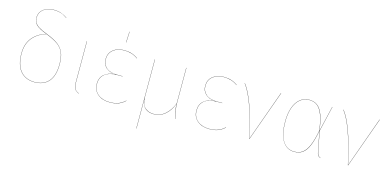

<svg xmlns="http://www.w3.org/2000/svg" viewBox="-81 -1221 3866 1899"><g transform="rotate(15 1852.0 -271.5)"><path d="M474 -227Q474 -108 422.5 -49.5Q371 9 279 9Q185 9 132.5 -53Q80 -115 80 -233Q80 -332 130.5 -394Q181 -456 268 -483Q190 -513 161 -541Q132 -569 132 -616Q132 -667 172.5 -700Q213 -733 279 -733Q320 -733 353.5 -722Q387 -711 419 -688L417 -687Q386 -710 353 -720.5Q320 -731 279 -731Q213 -731 173.5 -698.5Q134 -666 134 -616Q134 -584 147 -562.5Q160 -541 189 -523Q218 -505 272 -484Q350 -454 392.5 -422.5Q435 -391 454.5 -345.5Q474 -300 474 -227ZM472 -227Q472 -299 453 -344.5Q434 -390 391 -421Q348 -452 270 -482Q183 -455 132.5 -393Q82 -331 82 -233Q82 -116 134 -54.5Q186 7 279 7Q370 7 421 -51Q472 -109 472 -227Z M676 -97Q676 -54 687.5 -32.5Q699 -11 731 2L730 4Q697 -11 685.5 -32Q674 -53 674 -97V-517H676Z M1198 -482 1196 -481Q1137 -525 1057 -525Q987 -525 944 -489.5Q901 -454 901 -394Q901 -341 939 -307.5Q977 -274 1050 -274H1106V-272H1048Q967 -272 923.5 -236Q880 -200 880 -136Q880 -70 926 -31.5Q972 7 1048 7Q1101 7 1138 -8Q1175 -23 1204 -51L1205 -49Q1175 -20 1138 -5.5Q1101 9 1048 9Q971 9 924.5 -30.5Q878 -70 878 -136Q878 -199 919 -234.5Q960 -270 1031 -273Q968 -277 933.5 -310Q899 -343 899 -394Q899 -455 942.5 -491Q986 -527 1057 -527Q1139 -527 1198 -482ZM1059 -717 1054 -606H1052L1057 -717Z M1719 -1Q1693 -76 1692 -148Q1664 -76 1614.5 -33.5Q1565 9 1499 9Q1444 9 1411.5 -19Q1379 -47 1372 -103V57V190H1370V-517H1372V-134Q1372 -60 1406.5 -26.5Q1441 7 1499 7Q1565 7 1614 -36Q1663 -79 1692 -151V-517H1694V-160Q1694 -80 1721 -1Z M2218 -482 2216 -481Q2157 -525 2077 -525Q2007 -525 1964 -489.5Q1921 -454 1921 -394Q1921 -341 1959 -307.5Q1997 -274 2070 -274H2126V-272H2068Q1987 -272 1943.5 -236Q1900 -200 1900 -136Q1900 -70 1946 -31.5Q1992 7 2068 7Q2121 7 2158 -8Q2195 -23 2224 -51L2225 -49Q2195 -20 2158 -5.5Q2121 9 2068 9Q1991 9 1944.5 -30.5Q1898 -70 1898 -136Q1898 -199 1939 -234.5Q1980 -270 2051 -273Q1988 -277 1953.5 -310Q1919 -343 1919 -394Q1919 -455 1962.5 -491Q2006 -527 2077 -527Q2159 -527 2218 -482Z M2477 -3 2662 -518 2664 -517 2478 0H2476Q2427 -217 2381.5 -338.5Q2336 -460 2290 -519L2292 -520Q2338 -461 2383 -340.5Q2428 -220 2477 -3Z M3126 -258 3187 -517H3189L3128 -257L3166 -60Q3172 -29 3180 -18Q3188 -7 3205 0V2Q3187 -5 3178.5 -16Q3170 -27 3164 -60L3126 -256Q3107 -157 3082.5 -99.5Q3058 -42 3023.5 -16.5Q2989 9 2938 9Q2860 9 2817 -59.5Q2774 -128 2774 -259Q2774 -339 2795 -399.5Q2816 -460 2856 -493.5Q2896 -527 2950 -527Q3000 -527 3034 -501.5Q3068 -476 3090.5 -417.5Q3113 -359 3126 -258ZM2776 -259Q2776 -128 2818 -60.5Q2860 7 2938 7Q2988 7 3022 -18.5Q3056 -44 3080.5 -101Q3105 -158 3124 -257Q3111 -358 3088.5 -416Q3066 -474 3033 -499.5Q3000 -525 2950 -525Q2897 -525 2857.5 -492Q2818 -459 2797 -399Q2776 -339 2776 -259Z M3487 -3 3672 -518 3674 -517 3488 0H3486Q3437 -217 3391.5 -338.5Q3346 -460 3300 -519L3302 -520Q3348 -461 3393 -340.5Q3438 -220 3487 -3Z"/></g></svg>

Font: FiraGO Two
Style: Regular
Weight: 100
Designer: bBox Type
Foundry: bBox Type GmbH
Version: Version 1.001